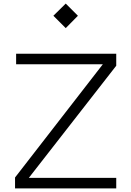

<svg xmlns="http://www.w3.org/2000/svg" viewBox="-20 -1052 733 1072"><path d="M554 -693H70V-752H629V-685L141 -59H629V0H64V-61ZM347 -1032 415 -964 347 -895 278 -964Z"/></svg>

Font: Milkman
Style: Regular
Weight: 300
Designer: Giulia Boggio / Martin Desinde
Version: Version 1.000